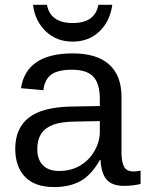

<svg xmlns="http://www.w3.org/2000/svg" viewBox="-20 -757 596 787"><path d="M202.1 9.8Q122.6 9.8 82.5 -32.2Q42.5 -74.2 42.5 -147.5Q42.5 -229.5 96.4 -273.4Q150.4 -317.4 270.5 -320.3L389.2 -322.3V-351.1Q389.2 -415.5 361.8 -443.4Q334.5 -471.2 275.9 -471.2Q216.8 -471.2 189.9 -451.2Q163.1 -431.2 157.7 -387.2L65.9 -395.5Q88.4 -538.1 277.8 -538.1Q377.4 -538.1 427.7 -492.4Q478 -446.8 478 -360.4V-132.8Q478 -93.8 488.3 -74Q498.5 -54.2 527.3 -54.2Q541 -54.2 556.2 -57.6V-2.9Q524.4 4.9 488.3 4.9Q439.5 4.9 417.2 -20.8Q395 -46.4 392.1 -101.1H389.2Q355.5 -40.5 310.8 -15.4Q266.1 9.8 202.1 9.8ZM389.2 -260.7 293 -258.8Q231.4 -258.3 199.2 -246.1Q167 -234.4 149.9 -210Q132.8 -185.5 132.8 -146Q132.8 -103 156 -79.6Q179.2 -56.2 222.2 -56.2Q271 -56.2 308.1 -78.1Q345.7 -100.1 367.4 -138.4Q389.2 -176.8 389.2 -217.3ZM277.3 -586.4Q212.9 -586.4 168.5 -627.9Q124 -669.4 115.2 -737.3H172.4Q186.5 -662.6 278.3 -662.6Q369.6 -662.6 383.3 -737.3H440.4Q430.2 -668 386.5 -627.2Q342.8 -586.4 277.3 -586.4Z"/></svg>

Font: Arimo Nerd Font
Style: Regular
Weight: 400
Designer: Steve Matteson
Foundry: Monotype Imaging Inc.
Version: Version 1.33;Nerd Fonts 3.2.1